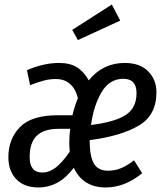

<svg xmlns="http://www.w3.org/2000/svg" viewBox="-20 -816 728 848"><path d="M372 -461Q434 -538 531 -538Q598 -538 634.5 -501Q671 -464 671 -408Q671 -307 592.5 -261Q514 -215 376 -197Q376 -126 394.5 -94Q413 -62 457 -62Q487 -62 514 -73Q541 -84 572 -108L608 -51Q531 12 447 12Q396 12 360.5 -10.5Q325 -33 306 -75Q270 -28 231.5 -8Q193 12 150 12Q87 12 52 -24.5Q17 -61 17 -122Q17 -202 68 -254.5Q119 -307 235 -307H300Q309 -346 324 -382Q315 -422 290 -444.5Q265 -467 227 -467Q200 -467 175 -460.5Q150 -454 113 -440L99 -506Q173 -538 241 -538Q289 -538 319.5 -519Q350 -500 372 -461ZM382 -264Q487 -277 535 -308Q583 -339 583 -405Q583 -468 525 -468Q464 -468 429 -409.5Q394 -351 382 -264ZM238 -247Q175 -247 143 -217Q111 -187 111 -122Q111 -54 167 -54Q197 -54 225.5 -75.5Q254 -97 288 -146Q286 -172 286 -188Q286 -215 290 -247ZM474 -796 511 -725 324 -639 299 -684Z"/></svg>

Font: Fira Sans Extra Condensed
Style: Italic
Weight: 400
Width: 3
Italic angle: -8°
Designer: Carrois Corporate & Edenspiekermann AG
Foundry: Carrois Corporate GbR & Edenspiekermann AG
Version: Version 4.203